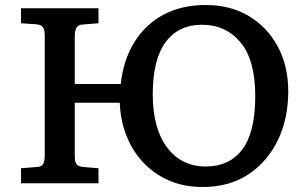

<svg xmlns="http://www.w3.org/2000/svg" viewBox="-20 -733 1232 768"><path d="M790 15Q694 15 620.5 -29Q547 -73 505 -149Q463 -225 459 -322H279V-112Q279 -86 286 -76.5Q293 -67 314 -65L374 -60V0H64V-60L127 -65Q146 -66 152.5 -76.5Q159 -87 159 -116V-588Q159 -614 152 -624Q145 -634 124 -636L64 -640V-700H374V-640L311 -635Q294 -634 286.5 -623.5Q279 -613 279 -584V-397H463Q473 -492 517 -563.5Q561 -635 633.5 -674Q706 -713 803 -713Q901 -713 975 -669Q1049 -625 1091 -547Q1133 -469 1133 -367Q1133 -259 1091.5 -172.5Q1050 -86 973.5 -35.5Q897 15 790 15ZM803 -67Q898 -67 949.5 -135.5Q1001 -204 1001 -349Q1001 -493 942 -563.5Q883 -634 788 -634Q694 -634 642.5 -564.5Q591 -495 591 -356Q591 -219 648.5 -143Q706 -67 803 -67Z"/></svg>

Font: Literata 7pt Medium
Style: Regular
Weight: 500
Designer: Latin by Veronika Burian and Jose Scaglione. Greek by Irene Vlachou. Cyrillic by Vera Evstafieva.
Foundry: TypeTogether
Version: Version 3.002